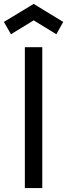

<svg xmlns="http://www.w3.org/2000/svg" viewBox="-47 -961 343 981"><path d="M9 -786 -27 -849 125 -941 276 -849 241 -786 125 -857ZM80 0V-720H169V0Z"/></svg>

Font: Manrope Medium
Style: Medium
Weight: 500
Designer: Mikhail Sharanda
Foundry: Mikhail Sharanda
Version: Version 4.000;hotconv 1.0.109;makeotfexe 2.5.65596